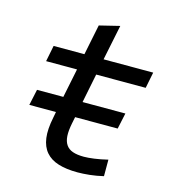

<svg xmlns="http://www.w3.org/2000/svg" viewBox="-100 -732 750 823"><g transform="rotate(15 275.0 -320.0)"><path d="M432.1 -6.8Q401.4 0.5 371.3 3.7Q341.3 6.8 317.9 6.8Q268.1 6.8 232.7 -4.2Q197.3 -15.1 176.8 -39.1Q156.2 -63 151.1 -100.8Q146 -138.7 157.2 -192.9L162.1 -219.2H43.9L59.1 -290H175.8L202.1 -418.9H64.9L79.1 -490.2H215.8L243.2 -625L333 -647L300.8 -490.2H521L506.8 -418.9H287.1L261.2 -290H451.2L436 -219.2H247.1L241.2 -189.9Q234.4 -156.2 235.8 -132.6Q237.3 -108.9 247.6 -93.8Q257.8 -78.6 277.3 -71.8Q296.9 -64.9 327.1 -64.9Q345.2 -64.9 372.6 -68.6Q399.9 -72.3 432.1 -80.1Z"/></g></svg>

Font: Code New Roman
Style: Italic
Weight: 400
Italic angle: -11°
Monospace: yes
Designer: Sam Radian
Foundry: Code New Roman
Version: Version 1.508 October 19, 2014